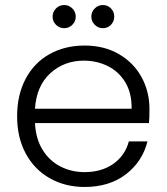

<svg xmlns="http://www.w3.org/2000/svg" viewBox="-20 -735 662 763"><path d="M574 -301Q574 -265 572 -246H119Q122 -184 149 -140Q176 -96 220 -73.5Q264 -51 316 -51Q384 -51 430.5 -84Q477 -117 492 -173H566Q546 -93 480.5 -42.5Q415 8 316 8Q239 8 178 -26.5Q117 -61 82.5 -124.5Q48 -188 48 -273Q48 -358 82 -422Q116 -486 177 -520Q238 -554 316 -554Q394 -554 452.5 -520Q511 -486 542.5 -428.5Q574 -371 574 -301ZM503 -303Q504 -364 478.5 -407Q453 -450 409 -472Q365 -494 313 -494Q235 -494 180 -444Q125 -394 119 -303ZM235 -623Q216 -623 202.5 -636.5Q189 -650 189 -669Q189 -688 202.5 -701.5Q216 -715 235 -715Q254 -715 267.5 -701.5Q281 -688 281 -669Q281 -650 267.5 -636.5Q254 -623 235 -623ZM389 -623Q370 -623 356.5 -636.5Q343 -650 343 -669Q343 -688 356.5 -701.5Q370 -715 389 -715Q408 -715 421 -701.5Q434 -688 434 -669Q434 -650 421 -636.5Q408 -623 389 -623Z"/></svg>

Font: A Bank Premium Light
Style: Regular
Weight: 300
Designer: Ninad Kale (Devanagari), Jonny Pinhorn (Latin), Htun Naung (Myanmar)
Foundry: Indian Type Foundry
Version: 4.004